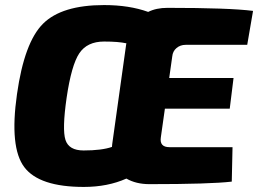

<svg xmlns="http://www.w3.org/2000/svg" viewBox="-20 -724 1019 758"><path d="M956 -547H713Q692 -547 677 -534.5Q662 -522 660 -501L648 -416H902L887 -295H631L615 -182Q609 -143 649 -143H898L895 -7Q810 3 570 3Q517 3 479 -19Q405 14 311 14Q135 14 76 -64Q17 -142 47 -352Q76 -557 150 -630.5Q224 -704 391 -704Q490 -704 565 -677Q597 -693 641 -693Q886 -693 979 -681ZM478 -548 479 -553Q447 -560 391 -560Q324 -560 293 -513.5Q262 -467 243 -338Q225 -213 238.5 -171.5Q252 -130 310 -130Q382 -130 422 -144L423 -155Z"/></svg>

Font: Ezarion Extra Bold
Style: Italic
Weight: 800
Italic angle: -8°
Designer: Natanael Gama
Version: Version 1.001;PS 001.001;hotconv 1.0.70;makeotf.lib2.5.58329